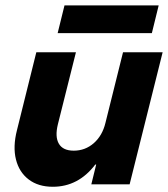

<svg xmlns="http://www.w3.org/2000/svg" viewBox="-20 -698 636 727"><path d="M180 9.2Q125 9.2 88.8 -18.3Q52.5 -45.8 40.4 -94.2Q28.3 -142.5 44.2 -205L117.5 -500H267.5L199.2 -227.5Q187.5 -180 202.9 -153.8Q218.3 -127.5 259.2 -127.5Q302.5 -127.5 335 -155.8Q367.5 -184.2 379.2 -232.5L445.8 -500H595.8L470.8 0H325.8L344.2 -75H340.8Q276.7 9.2 180 9.2ZM198.3 -572.5 224.2 -677.5H580.8L555 -572.5Z"/></svg>

Font: Funnel Sans ExtraBold
Style: Italic
Weight: 800
Italic angle: -14.036°
Version: Version 1.000; Beta; Release 5; Build 24; ttfautohint (v1.8.